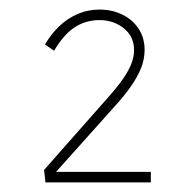

<svg xmlns="http://www.w3.org/2000/svg" viewBox="-20 -799 386 401"><path d="M75 -418 72 -444 207 -597Q224 -616 236 -633Q248 -650 254 -665Q260 -680 260 -694Q260 -723 238.5 -740Q217 -757 188 -757Q159 -757 136 -742Q113 -727 93 -693L74 -706Q86 -727 103 -743.5Q120 -760 141.5 -769.5Q163 -779 188 -779Q214 -779 235.5 -768.5Q257 -758 269.5 -739Q282 -720 282 -695Q282 -675 274.5 -656.5Q267 -638 253 -618Q239 -598 217 -574L89 -431L90 -440H295V-418Z"/></svg>

Font: Lexend Deca Thin
Style: Regular
Weight: 250
Designer: Bonnie Shaver-Troup, Thomas Jockin
Foundry: Lexend
Version: Version 1.007